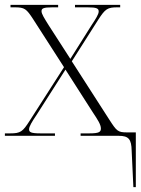

<svg xmlns="http://www.w3.org/2000/svg" viewBox="-21 -556 576 786"><path d="M518 61 525 210H535V-14H500C461 -14 457 -19 426 -67L273 -305L381 -475C410 -520 419 -526 460 -526H471V-536H286V-526H337C376 -526 383 -521 383 -509C383 -498 372 -480 352 -450L267 -315L178 -453C160 -482 149 -499 149 -510C149 -521 155 -526 194 -526H217V-536H22V-526H39C80 -526 87 -520 115 -477L241 -281L100 -61C72 -17 63 -10 21 -10H-1V0H204V-10H145C105 -10 98 -15 98 -27C98 -38 110 -58 129 -86L247 -271L359 -96C379 -66 392 -46 392 -30C392 -16 385 -10 345 -10H309V0H465C506 0 517 14 518 61Z"/></svg>

Font: Noto Serif Display ExtraLight
Style: Regular
Weight: 200
Designer: Monotype Design Team
Foundry: Monotype Imaging Inc.
Version: Version 2.009